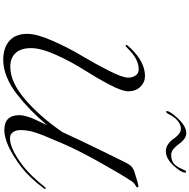

<svg xmlns="http://www.w3.org/2000/svg" viewBox="-12 -1178 1206 1223"><g transform="rotate(90 591.5 -566.0)"><path d="M828 -1149Q849 -1149 867.5 -1134Q886 -1119 898 -1101Q910 -1083 928 -1068Q946 -1053 966 -1053Q998 -1053 1018.5 -1067.5Q1039 -1082 1057 -1124Q1059 -1127 1062 -1134.5Q1065 -1142 1067 -1145Q1069 -1148 1072 -1148Q1079 -1148 1079 -1143Q1079 -1116 1034 -1067.5Q989 -1019 943 -1019Q918 -1019 897 -1034Q876 -1049 864.5 -1067Q853 -1085 835.5 -1100Q818 -1115 800 -1115Q775 -1115 749.5 -1094.5Q724 -1074 707 -1038Q699 -1021 691 -1021Q687 -1021 687 -1025Q687 -1047 736 -1098Q785 -1149 828 -1149ZM561 -778Q561 -740 518 -658.5Q475 -577 423.5 -496Q372 -415 329 -319.5Q286 -224 286 -161Q286 -95 317.5 -61.5Q349 -28 405 -28Q502 -28 611.5 -121.5Q721 -215 821 -360Q870 -468 938.5 -607.5Q1007 -747 1012 -757Q1025 -785 1038.5 -798.5Q1052 -812 1078 -820Q1153 -844 1165 -844Q1173 -844 1173 -836Q1173 -833 1167.5 -830Q1162 -827 1152 -820Q1142 -813 1134 -801Q1090 -735 1012.5 -596.5Q935 -458 894 -362Q841 -240 824.5 -190.5Q808 -141 808 -93Q808 -65 821 -45.5Q834 -26 861 -26Q926 -26 1035 -108Q1097 -156 1171 -248Q1175 -254 1179 -254Q1183 -254 1183 -250Q1183 -248 1181 -244Q1113 -152 1043 -98Q900 10 807 10Q713 10 713 -87Q713 -106 721 -133Q729 -160 737.5 -179Q746 -198 759.5 -226Q773 -254 775 -259H774Q725 -202 680 -158Q635 -114 581 -71.5Q527 -29 470.5 -6Q414 17 360 17Q285 17 240 -22Q195 -61 195 -137Q195 -196 238.5 -295.5Q282 -395 334.5 -483Q387 -571 430.5 -657Q474 -743 474 -779Q474 -804 461 -825Q448 -846 421 -846Q358 -846 294 -782Q274 -762 272 -762Q266 -762 266 -768Q266 -774 288 -796Q375 -886 464 -886Q503 -886 532 -857Q561 -828 561 -778Z"/></g></svg>

Font: Miama Nueva
Style: Medium
Weight: 400
Italic angle: -28°
Version: Version 1.0